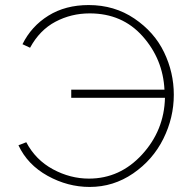

<svg xmlns="http://www.w3.org/2000/svg" viewBox="-20 -734 754 760"><path d="M335 6Q248 6 168.5 -38Q89 -82 53 -159L84 -171Q121 -101 189.5 -64Q258 -27 332 -27Q455 -27 542.5 -122.5Q630 -218 633 -347H262V-379H631Q625 -500 544.5 -590.5Q464 -681 335 -681Q262 -681 199.5 -648Q137 -615 99 -545L69 -559Q104 -630 171.5 -672Q239 -714 331 -714Q433 -714 512 -660.5Q591 -607 629.5 -527Q668 -447 668 -359Q668 -268 626.5 -184.5Q585 -101 507 -47.5Q429 6 335 6Z"/></svg>

Font: Raleway-v4020 ExtraLight
Style: Regular
Weight: 275
Designer: Matt McInerney, Pablo Impallari, Rodrigo Fuenzalida
Foundry: Matt McInerney, Pablo Impallari, Rodrigo Fuenzalida
Version: Version 4.020;PS 004.020;hotconv 1.0.88;makeotf.lib2.5.64775